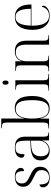

<svg xmlns="http://www.w3.org/2000/svg" viewBox="1102 -1902 810 3054"><g transform="rotate(-90 1507.0 -375.0)"><path d="M210 10Q131 10 92.5 -21Q54 -52 54 -96Q54 -127 69 -139.5Q84 -152 100 -152Q100 -77 123 -38.5Q146 0 211 0Q267 0 297.5 -31.5Q328 -63 328 -119Q328 -149 318.5 -169Q309 -189 284.5 -206Q260 -223 215 -244Q157 -272 124 -296Q91 -320 77 -347.5Q63 -375 63 -412Q63 -474 106 -509Q149 -544 224 -544Q294 -544 329 -514.5Q364 -485 364 -449Q364 -426 351 -412Q338 -398 313 -398Q313 -475 290 -504.5Q267 -534 220 -534Q168 -534 142 -507Q116 -480 116 -431Q116 -397 130.5 -375.5Q145 -354 174 -336.5Q203 -319 245 -299Q299 -275 329 -251.5Q359 -228 370.5 -201.5Q382 -175 382 -140Q382 -69 335 -29.5Q288 10 210 10Z M637 10Q564 10 523.5 -28.5Q483 -67 483 -138Q483 -217 540 -253.5Q597 -290 713 -294L796 -297V-372Q796 -425 788.5 -461.5Q781 -498 757.5 -516Q734 -534 686 -534Q621 -534 601 -499Q581 -464 581 -391Q525 -391 525 -438Q525 -486 567 -515Q609 -544 688 -544Q778 -544 819 -503.5Q860 -463 860 -379V-86Q860 -41 872 -25.5Q884 -10 921 -10H925V0H801V-110H799Q783 -59 742 -24.5Q701 10 637 10ZM651 -4Q692 -4 725 -26Q758 -48 777 -83Q796 -118 796 -155V-287L723 -284Q625 -279 586.5 -242Q548 -205 548 -131Q548 -73 573.5 -38.5Q599 -4 651 -4Z M1310 10Q1248 10 1206.5 -25Q1165 -60 1150 -140H1148V0H991V-10H1005Q1054 -10 1069.5 -24.5Q1085 -39 1085 -86V-672Q1085 -720 1069.5 -735Q1054 -750 1009 -750H994V-760H1149V-569Q1149 -541 1148.5 -493.5Q1148 -446 1147 -392H1149Q1180 -545 1314 -545Q1411 -545 1459 -477Q1507 -409 1507 -268Q1507 -131 1455 -60.5Q1403 10 1310 10ZM1302 -5Q1372 -5 1406.5 -69Q1441 -133 1441 -270Q1441 -409 1409 -469.5Q1377 -530 1301 -530Q1221 -530 1184.5 -463Q1148 -396 1148 -269Q1148 -138 1183.5 -71.5Q1219 -5 1302 -5Z M1720 -644Q1706 -644 1696.5 -654.5Q1687 -665 1687 -693Q1687 -720 1696.5 -730.5Q1706 -741 1720 -741Q1734 -741 1743.5 -730.5Q1753 -720 1753 -693Q1753 -665 1743.5 -654.5Q1734 -644 1720 -644ZM1593 0V-10H1613Q1662 -10 1677.5 -24.5Q1693 -39 1693 -86V-448Q1693 -496 1677.5 -511Q1662 -526 1618 -526H1608V-536H1757V-88Q1757 -40 1772.5 -25Q1788 -10 1837 -10H1858V0Z M1901 0V-10H1915Q1949 -10 1966 -16.5Q1983 -23 1989 -41Q1995 -59 1995 -94V-443Q1995 -495 1980.5 -510.5Q1966 -526 1921 -526H1906V-536H2059V-435H2061Q2073 -477 2098 -501Q2123 -525 2154 -534.5Q2185 -544 2216 -544Q2304 -544 2345.5 -498Q2387 -452 2387 -353V-94Q2387 -59 2392.5 -41Q2398 -23 2414.5 -16.5Q2431 -10 2463 -10H2473V0H2323V-380Q2323 -446 2296 -487.5Q2269 -529 2203 -529Q2147 -529 2116 -503Q2085 -477 2072 -436.5Q2059 -396 2059 -352V-94Q2059 -59 2065 -41Q2071 -23 2088 -16.5Q2105 -10 2138 -10H2148V0Z M2780 10Q2677 10 2618 -61.5Q2559 -133 2559 -263Q2559 -404 2613.5 -474Q2668 -544 2768 -544Q2858 -544 2910 -481Q2962 -418 2962 -299V-280H2625Q2625 -132 2665 -66Q2705 0 2782 0Q2839 0 2876 -29.5Q2913 -59 2926 -114Q2943 -109 2943 -88Q2943 -69 2925 -46Q2907 -23 2871 -6.5Q2835 10 2780 10ZM2894 -290Q2894 -411 2863 -472.5Q2832 -534 2766 -534Q2695 -534 2663 -473Q2631 -412 2626 -290Z"/></g></svg>

Font: Noto Serif Display Light
Style: Regular
Weight: 300
Designer: Monotype Design Team
Foundry: Monotype Imaging Inc.
Version: Version 2.009